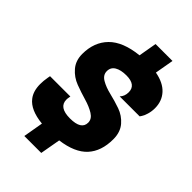

<svg xmlns="http://www.w3.org/2000/svg" viewBox="-285 -952 1203 1203"><g transform="rotate(45 316.0 -350.5)"><path d="M201 -204Q201 -136 300.5 -136Q400 -136 400 -198Q400 -231 366 -252Q332 -273 283.5 -287Q235 -301 186 -319.5Q137 -338 103 -377.5Q69 -417 69 -476Q69 -581 132.5 -645.5Q196 -710 329 -724L350 -845H500L478 -720Q554 -706 593 -663.5Q632 -621 632 -558Q632 -529 624 -503Q616 -477 608 -466L600 -454H423Q445 -477 445 -512Q445 -577 360 -577Q311 -577 282.5 -560Q254 -543 254 -509Q254 -475 288 -455Q322 -435 370.5 -423.5Q419 -412 468 -395Q517 -378 551 -338.5Q585 -299 585 -236Q585 -130 528.5 -68.5Q472 -7 350 9L326 144H176L199 11Q89 0 46 -56Q16 -94 16 -157Q16 -185 22 -219L25 -235H205L203 -223Q201 -213 201 -204Z"/></g></svg>

Font: Fugaz One
Style: Regular
Weight: 400
Designer: Daniel Hernandez
Foundry: Daniel Hernandez
Version: Version 1.002